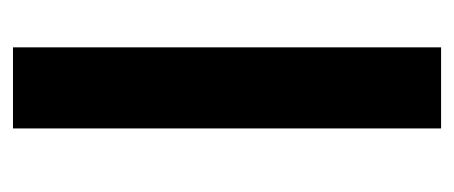

<svg xmlns="http://www.w3.org/2000/svg" viewBox="-222 -478 700 296"><g transform="rotate(90 128.0 -330.0)"><path d="M53 -660H178V0H53Z"/></g></svg>

Font: League Spartan Thin SemiBold
Style: Regular
Weight: 600
Version: Version 2.002